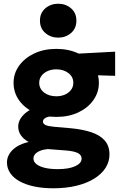

<svg xmlns="http://www.w3.org/2000/svg" viewBox="-20 -788 652 1033"><path d="M266.5 225Q209.5 225 163.8 215.2Q118 205.5 85.2 187.2Q52.5 169 35 143.2Q17.5 117.5 17.5 85.5Q17.5 60.5 31.5 38.5Q45.5 16.5 71.5 0.2Q97.5 -16 134 -24Q105.5 -40.5 91.8 -61Q78 -81.5 78 -107.5Q78 -131 92 -152.2Q106 -173.5 131 -190.2Q156 -207 189.5 -216.8Q223 -226.5 262.5 -226L292 -164.5Q264 -164.5 246 -161Q228 -157.5 219.5 -150.2Q211 -143 211 -134Q211 -122 225.2 -115.2Q239.5 -108.5 274.5 -105.5L361.5 -98Q425 -92 471.5 -76.5Q518 -61 543.5 -32Q569 -3 569 43Q569 82.5 547.5 115.8Q526 149 486.2 173.5Q446.5 198 390.8 211.5Q335 225 266.5 225ZM290.5 122Q350 122 384.5 106.2Q419 90.5 419 65.5Q419 45.5 398.5 35.2Q378 25 333.5 21.5L236.5 14Q212 16.5 194.8 23.8Q177.5 31 168.8 41.5Q160 52 160 65Q160 82 176 95Q192 108 221.2 115Q250.5 122 290.5 122ZM283 -159Q215 -159 163.2 -183.2Q111.5 -207.5 82.2 -249Q53 -290.5 53 -342.5Q53 -393 82.8 -434.5Q112.5 -476 164.5 -500.5Q216.5 -525 283 -525Q349 -525 400.8 -500.8Q452.5 -476.5 482.2 -435.2Q512 -394 512 -342.5Q512 -291.5 482.8 -249.8Q453.5 -208 402 -183.5Q350.5 -159 283 -159ZM283 -270Q309 -270 329.8 -279.2Q350.5 -288.5 362.5 -304.8Q374.5 -321 374.5 -342.5Q374.5 -374.5 348.2 -394.8Q322 -415 283 -415Q256.5 -415 235.8 -405.5Q215 -396 203 -379.8Q191 -363.5 191 -342.5Q191 -310.5 217.2 -290.2Q243.5 -270 283 -270ZM359.5 -387.5 297.5 -494 599.5 -510V-380ZM293 -585.5Q253.5 -585.5 224.2 -610.2Q195 -635 195 -677Q195 -719 224.2 -743.5Q253.5 -768 293 -768Q333 -768 362 -743.5Q391 -719 391 -677Q391 -635 362 -610.2Q333 -585.5 293 -585.5Z"/></svg>

Font: Geologica Roman
Style: Bold
Weight: 700
Designer: Sindre Bremnes, Frode Helland
Foundry: Monokrom Skriftforlag AS
Version: Version 1.010;gftools[0.9.28]